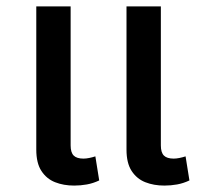

<svg xmlns="http://www.w3.org/2000/svg" viewBox="-20 -568 630 598"><path d="M211 10Q178 10 151.5 -0.5Q125 -11 109 -35.5Q93 -60 93 -102V-548H200V-115Q200 -93 209.5 -83.5Q219 -74 240 -74Q248 -74 258 -76Q268 -78 277 -81L289 -6Q270 3 250.5 6.5Q231 10 211 10ZM492 10Q459 10 432.5 -0.5Q406 -11 390 -35.5Q374 -60 374 -102V-548H481V-115Q481 -93 490.5 -83.5Q500 -74 521 -74Q529 -74 539 -76Q549 -78 558 -81L570 -6Q551 3 531.5 6.5Q512 10 492 10Z"/></svg>

Font: Noto Sans Thai Medium
Style: Regular
Weight: 500
Designer: Monotype Design Team
Foundry: Monotype Imaging Inc.
Version: Version 2.001